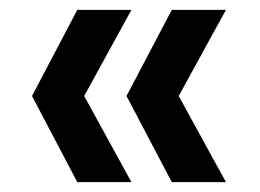

<svg xmlns="http://www.w3.org/2000/svg" viewBox="-20 -490 529 390"><path d="M137 -120 45 -295 137 -470H247L151 -295L247 -120ZM329 -120 237 -295 329 -470H439L343 -295L439 -120Z"/></svg>

Font: MSTAGE Medium
Style: Regular
Weight: 500
Designer: Ninad Kale (Devanagari), Jonny Pinhorn (Latin)
Foundry: Indian Type Foundry
Version: 4.004